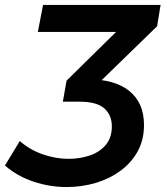

<svg xmlns="http://www.w3.org/2000/svg" viewBox="-112 -554 676 776"><path d="M157 202Q90 202 24.5 180.5Q-41 159 -92 115L-32 16Q9 52 61.5 70Q114 88 165 88Q212 88 252 74Q292 60 316 31Q340 2 340 -43Q340 -89 309.5 -116Q279 -143 210 -143H142L157 -228L408 -475L415 -425H41L62 -534H537L523 -448L267 -199L212 -234H240Q352 -234 411 -186Q470 -138 470 -49Q470 12 444 58.5Q418 105 374 137Q330 169 274 185.5Q218 202 157 202Z"/></svg>

Font: MOST Montserrat SemiBold
Style: Italic
Weight: 600
Italic angle: -11.3°
Designer: Julieta Ulanovsky
Foundry: Julieta Ulanovsky
Version: Version 8.000;March 11, 2024;FontCreator 15.0.0.2926 64-bit